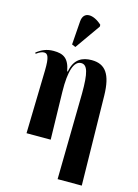

<svg xmlns="http://www.w3.org/2000/svg" viewBox="-150 -897 866 1205"><g transform="rotate(15 283.0 -294.5)"><path d="M242 -602 357 -765V-777C302 -828 234 -836 229 -764L218 -612ZM349 228H506L496 -356C493 -491 453 -549 363 -549C304 -549 251 -526 236 -441H232C217 -523 181 -543 117 -543C72 -543 40 -528 8 -503L12 -496C35 -513 50 -518 62 -518C86 -518 98 -498 96 -410L86 0H243L236 -309C233 -443 257 -514 304 -514C344 -514 359 -466 358 -330Z"/></g></svg>

Font: Noto Serif Display ExtraCondensed ExtraBold
Style: Regular
Weight: 800
Width: 2
Designer: Monotype Design Team
Foundry: Monotype Imaging Inc.
Version: Version 2.009